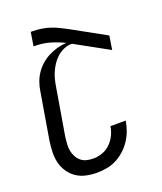

<svg xmlns="http://www.w3.org/2000/svg" viewBox="-138 -824 775 920"><g transform="rotate(-20 250.0 -363.5)"><path d="M198 8Q169 8 142 2Q115 -4 93.5 -18.5Q72 -33 57 -55Q42 -77 35.5 -103.5Q29 -130 30 -158Q31 -186 35 -214L75 -452Q78 -474 86 -496.5Q94 -519 107.5 -539Q121 -559 140 -575.5Q159 -592 180 -602.5Q201 -613 224 -619.5Q247 -626 271 -627Q237 -644 201 -654.5Q165 -665 126 -665H118L129 -735H137Q160 -735 183 -731.5Q206 -728 227 -721Q248 -714 268 -704Q288 -694 307 -684L477 -590L466 -520L295 -614H292Q273 -614 254 -606Q235 -598 219 -584Q203 -570 191.5 -552.5Q180 -535 172 -516.5Q164 -498 159.5 -479Q155 -460 152 -440L112 -203Q110 -186 109 -168.5Q108 -151 111 -135Q114 -119 122 -104.5Q130 -90 142 -80Q154 -70 170.5 -66Q187 -62 204 -62Q227 -62 250 -70Q273 -78 290.5 -95Q308 -112 319 -134Q330 -156 333 -179L334 -180H412L411 -178Q407 -153 398 -129Q389 -105 374.5 -83Q360 -61 340 -43Q320 -25 296.5 -13Q273 -1 247.5 3.5Q222 8 198 8Z"/></g></svg>

Font: Iosevka Oblique
Style: Regular
Weight: 400
Italic angle: -9°
Monospace: yes
Designer: Belleve Invis
Foundry: Belleve Invis
Version: Version 32.5.0; ttfautohint (v1.8.4)